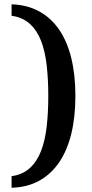

<svg xmlns="http://www.w3.org/2000/svg" viewBox="-20 -737 432 899"><path d="M333 -288.1Q333 -189.9 314 -111.3Q294.9 -32.7 257.1 22.9Q219.2 78.6 163.3 109.4Q107.4 140.1 34.2 142.1V87.9Q86.4 80.6 119.9 49.8Q153.3 19 172.4 -30.3Q191.4 -79.6 198.7 -145.3Q206.1 -210.9 206.1 -288.1Q206.1 -364.7 198.7 -430.4Q191.4 -496.1 172.4 -545.4Q153.3 -594.7 119.9 -625.2Q86.4 -655.8 34.2 -663.1V-716.8Q107.4 -714.4 163.3 -683.8Q219.2 -653.3 257.1 -597.9Q294.9 -542.5 314 -464.1Q333 -385.7 333 -288.1Z"/></svg>

Font: Charis SIL
Style: Bold
Weight: 700
Foundry: SIL International
Version: Version 4.112